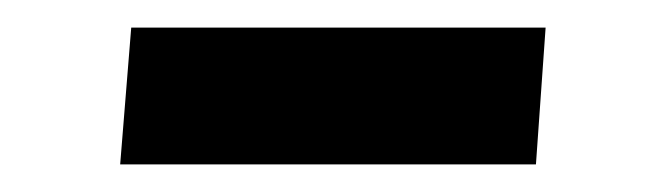

<svg xmlns="http://www.w3.org/2000/svg" viewBox="-20 -339 478 139"><path d="M67 -220 75 -319H375L368 -220Z"/></svg>

Font: Muli
Style: Bold Italic
Weight: 700
Italic angle: -4.541°
Designer: Vernon Adams
Foundry: Vernon Adams
Version: Version 2.100; ttfautohint (v1.8.1.43-b0c9)